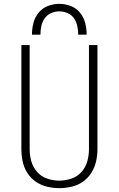

<svg xmlns="http://www.w3.org/2000/svg" viewBox="-20 -969 616 997"><path d="M288 8Q320 8 352 0.5Q384 -7 410.5 -25.5Q437 -44 454.5 -72Q472 -100 479 -131.5Q486 -163 486 -195V-735H442V-195Q442 -163 433.5 -132Q425 -101 403.5 -76.5Q382 -52 351 -41.5Q320 -31 288 -31Q256 -31 225 -41.5Q194 -52 172.5 -76.5Q151 -101 142.5 -132Q134 -163 134 -195V-735H91V-195Q91 -163 97.5 -131.5Q104 -100 121.5 -72Q139 -44 166 -25.5Q193 -7 224.5 0.5Q256 8 288 8ZM146 -789H190Q190 -811 194.5 -833Q199 -855 212 -873.5Q225 -892 245.5 -901Q266 -910 288 -910Q310 -910 331 -901Q352 -892 364.5 -873.5Q377 -855 381.5 -833Q386 -811 386 -789H430Q430 -820 422.5 -849.5Q415 -879 395.5 -903Q376 -927 347 -938Q318 -949 288 -949Q258 -949 229 -938Q200 -927 180.5 -903Q161 -879 153.5 -849.5Q146 -820 146 -789Z"/></svg>

Font: Iosevka Sparkle Extralight
Style: Regular
Weight: 200
Designer: Belleve Invis
Foundry: Belleve Invis
Version: Version 4.5.0; ttfautohint (v1.8.3)